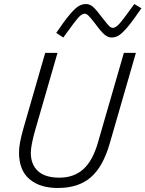

<svg xmlns="http://www.w3.org/2000/svg" viewBox="-20 -917 721 952"><path d="M681.2 -876Q639.2 -814.5 612.8 -783.2Q586.4 -752 569.3 -741.5Q552.2 -731 533.2 -731Q515.6 -731 498.8 -744.9Q481.9 -758.8 451.2 -800.8Q427.2 -831.5 417.7 -840.3Q408.2 -849.1 398.9 -849.1Q385.7 -849.1 367.9 -829.1Q350.1 -809.1 293.9 -731L258.8 -753.9Q299.8 -814.5 326.7 -845.9Q353.5 -877.4 370.6 -887.2Q387.7 -897 407.2 -897Q424.8 -897 440.9 -883.3Q457 -869.6 488.8 -827.1Q512.7 -795.9 521.7 -787.4Q530.8 -778.8 540 -778.8Q553.2 -778.8 571.8 -799.1Q590.3 -819.3 646 -897ZM465.8 -210.9 594.2 -654.8H653.8L523.9 -205.1Q490.7 -89.8 429.7 -37.4Q368.7 15.1 267.1 15.1Q177.2 15.1 125.7 -29.1Q74.2 -73.2 74.2 -162.1Q74.2 -204.1 96.2 -280.8L204.1 -654.8H265.1L154.8 -272.9Q132.8 -195.8 132.8 -159.2Q132.8 -101.6 168.2 -68.8Q203.6 -36.1 274.9 -36.1Q346.2 -36.1 393.1 -78.1Q439.9 -120.1 465.8 -210.9Z"/></svg>

Font: IntelOne Mono Light
Style: Italic
Weight: 300
Italic angle: -16°
Designer: Fred Shallcrass
Foundry: Frere-Jones Type LLC
Version: Version 1.200;hotconv 1.1.0;makeotfexe 2.6.0;FJTRelease1.2